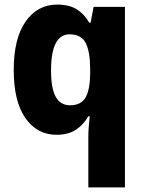

<svg xmlns="http://www.w3.org/2000/svg" viewBox="-20 -579 631 839"><path d="M366 18Q366 -17 372 -71H366Q345 -34 311.5 -12Q278 10 227 10Q142 10 91 -63Q40 -136 40 -273Q40 -411 92 -485Q144 -559 230 -559Q282 -559 315 -538.5Q348 -518 370 -480H376L389 -549H526V240H366ZM286 -119Q334 -119 353.5 -152.5Q373 -186 374 -254V-277Q374 -353 354.5 -391Q335 -429 284 -429Q203 -429 203 -270Q203 -193 223.5 -156Q244 -119 286 -119Z"/></svg>

Font: Noto Sans Devanagari UI SemiCondensed ExtraBold
Style: Regular
Weight: 800
Width: 4
Designer: Jelle Bosma - Monotype Design Team
Foundry: Monotype Imaging Inc.
Version: Version 2.004; ttfautohint (v1.8.4.7-5d5b)